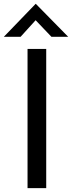

<svg xmlns="http://www.w3.org/2000/svg" viewBox="-39 -977 374 997"><path d="M201 -723V0H104V-723ZM228 -786 146 -872 68 -786H-19L146 -957H147L315 -786Z"/></svg>

Font: Josefin Sans
Style: Regular
Weight: 400
Designer: Santiago Orozco
Foundry: Typemade
Version: Version 2.000